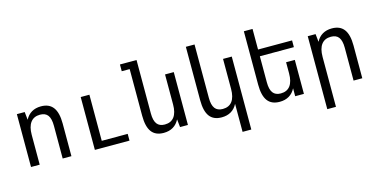

<svg xmlns="http://www.w3.org/2000/svg" viewBox="-88 -1235 3788 1919"><g transform="rotate(-15 1806.0 -276.0)"><path d="M182.1 0V-309.1Q182.1 -393.1 215.8 -437.5Q249.5 -481.9 313.5 -481.9Q368.7 -481.9 394.3 -447.3Q419.9 -412.6 419.9 -338.9V0H510.3V-338.9Q510.3 -450.7 469.2 -505.4Q428.2 -560.1 344.2 -560.1Q288.1 -560.1 247.1 -535.9Q206.1 -511.7 182.1 -464.8L173.3 -546.9H92.3V0Z M1111.3 0V-69.8H842.8V-546.9H752.9V0Z M1625.5 -82 1634.3 0H1715.8V-546.9H1625.5V-236.8Q1625.5 -151.9 1592.3 -107.9Q1559.1 -64 1494.6 -64Q1439.9 -64 1413.8 -98.9Q1387.7 -133.8 1387.7 -207V-759.8H1215.8V-689.9H1297.9V-207Q1297.9 -94.7 1338.1 -40.3Q1378.4 14.2 1462.9 14.2Q1519.5 14.2 1560.5 -10.3Q1601.6 -34.7 1625.5 -82Z M2315.9 208V-546.9H2225.6V-236.8Q2225.6 -151.9 2192.4 -107.9Q2159.2 -64 2094.7 -64Q2040 -64 2013.9 -98.9Q1987.8 -133.8 1987.8 -207V-759.8H1897.9V-207Q1897.9 -94.7 1938.2 -40.3Q1978.5 14.2 2063 14.2Q2119.6 14.2 2160.6 -10.3Q2201.7 -34.7 2225.6 -82V208Z M2825.7 -82V0H2916V-351.6H2825.7V-236.8Q2825.7 -151.9 2792.5 -107.9Q2759.3 -64 2694.8 -64Q2640.1 -64 2614 -98.9Q2587.9 -133.8 2587.9 -207V-477.1H2939.9V-546.9H2587.9V-759.8H2498V-207Q2498 -94.7 2538.3 -40.3Q2578.6 14.2 2663.1 14.2Q2719.7 14.2 2760.7 -10.3Q2801.8 -34.7 2825.7 -82Z M3191.9 208V-309.1Q3191.9 -394 3225.6 -438Q3259.3 -481.9 3323.2 -481.9Q3378.4 -481.9 3404.1 -447.3Q3429.7 -412.6 3429.7 -338.9V0H3520V-338.9Q3520 -451.2 3479.2 -505.6Q3438.5 -560.1 3354 -560.1Q3297.9 -560.1 3256.8 -535.9Q3215.8 -511.7 3191.9 -464.8L3183.1 -546.9H3102.1V208Z"/></g></svg>

Font: Hack Dev
Style: Regular
Weight: 400
Designer: Christopher Simpkins
Foundry: Christopher Simpkins
Version: Version 2.0315